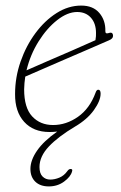

<svg xmlns="http://www.w3.org/2000/svg" viewBox="-20 -466 435 688"><path d="M238 149Q233 167.5 209.5 184.8Q186 202 155 202Q124 202 106.5 185Q89 168 89 139.5Q89 108 113 73.5Q137 39 185 5.5Q175 6.5 168.5 6.8Q162 7 157 7Q99.5 7 66.5 -29.5Q33.5 -66 34 -129Q34 -189 53.8 -245.5Q73.5 -302 107 -347.2Q140.5 -392.5 182.8 -419.2Q225 -446 271 -446Q313.5 -446 336 -419.5Q358.5 -393 357.5 -354.5Q357 -343.5 369.5 -347.5Q385 -353 385 -337Q385 -327.5 370.5 -321.5Q338.5 -307.5 297.5 -289.8Q256.5 -272 214 -253.8Q171.5 -235.5 133.8 -219Q96 -202.5 70.5 -191.5Q67 -168.5 66.5 -146Q66.5 -80 95.2 -49Q124 -18 170 -18Q217.5 -18 259.5 -47.5Q301.5 -77 322.5 -134Q326 -144.5 332 -144.5Q340.5 -144.5 340.5 -130.5Q340.5 -105 316.5 -71.5Q292.5 -38 249 -12.5Q188.5 23.5 155 59Q121.5 94.5 121.5 132.5Q121.5 155.5 132.5 166.5Q143.5 177.5 160 177.5Q176 177.5 192.8 170.5Q209.5 163.5 221 147.5Q226.5 139.5 233 139.5Q241.5 139.5 238 149ZM256.5 -423Q222 -423 185 -394Q148 -365 118.2 -317.5Q88.5 -270 75 -214Q106 -228 148.5 -246.2Q191 -264.5 236.5 -284.2Q282 -304 322 -322Q323.5 -330.5 323.8 -336.2Q324 -342 324 -348Q324 -382 305.8 -402.5Q287.5 -423 256.5 -423Z"/></svg>

Font: Fraunces 72pt SuperSoft Thin
Style: Italic
Weight: 100
Italic angle: -16°
Version: Version 1.000;[b76b70a41]